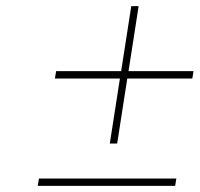

<svg xmlns="http://www.w3.org/2000/svg" viewBox="-20 -750 651 626"><path d="M107 -168H555L551 -144H103ZM607 -494H395L362 -282H338L371 -494H159L163 -518H375L408 -730H432L399 -518H611Z"/></svg>

Font: Exo Thin
Style: Italic
Weight: 250
Italic angle: -9°
Designer: Natanael Gama
Foundry: Natanael Gama
Version: Version 1.500; ttfautohint (v1.6)